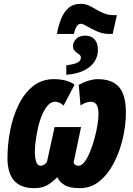

<svg xmlns="http://www.w3.org/2000/svg" viewBox="-20 -972 695 1002"><path d="M277 -795Q284 -834 297.5 -870Q311 -906 336 -929Q361 -952 402 -952Q425 -952 444 -943Q463 -934 482 -922.5Q501 -911 523.5 -902Q546 -893 576 -893H590L568 -795H549Q516 -795 486 -808.5Q456 -822 434 -835Q412 -848 402 -848Q389 -848 380 -834Q371 -820 366 -795ZM326 -631Q340 -633 358 -636.5Q376 -640 389 -648.5Q402 -657 402 -671Q402 -682 394.5 -687Q387 -692 378 -699Q371 -705 366 -712Q361 -719 361 -732Q361 -752 377.5 -769Q394 -786 426 -786Q455 -786 473 -767Q491 -748 491 -713Q491 -657 446.5 -622Q402 -587 326 -582ZM158 10Q19 10 19 -147Q19 -218 33 -290.5Q47 -363 76.5 -424Q106 -485 152 -522Q198 -559 262 -559Q294 -559 321.5 -552Q349 -545 369 -530L312 -421Q300 -432 289 -436.5Q278 -441 268 -441Q246 -441 229.5 -422Q213 -403 200 -373Q187 -343 179 -307.5Q171 -272 166.5 -239Q162 -206 162 -182Q162 -107 192 -107Q202 -107 211 -113Q220 -119 225 -127L265 -309H403L364 -123Q371 -107 390 -107Q406 -107 421.5 -127.5Q437 -148 450 -180Q463 -212 473 -248.5Q483 -285 488.5 -319Q494 -353 494 -376Q494 -441 455 -441Q446 -441 432.5 -437.5Q419 -434 400 -422L391 -529Q418 -544 443.5 -551.5Q469 -559 489 -559Q565 -559 601 -518Q637 -477 637 -385Q637 -319 621 -250Q605 -181 574.5 -122Q544 -63 499.5 -26.5Q455 10 397 10Q344 10 317.5 -6Q291 -22 279 -47Q250 -18 223.5 -4Q197 10 158 10Z"/></svg>

Font: Noto Sans ExtraCondensed ExtraBold
Style: Italic
Weight: 800
Width: 2
Italic angle: -12°
Designer: Monotype Design Team
Foundry: Monotype Imaging Inc.
Version: Version 2.013; ttfautohint (v1.8.4.7-5d5b)